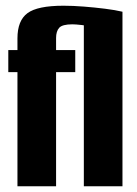

<svg xmlns="http://www.w3.org/2000/svg" viewBox="-20 -651 479 671"><path d="M41 0V-399H9V-476H41V-517Q41 -579 76 -605Q111 -631 202 -631Q235 -631 273 -628Q311 -625 347 -620.5Q383 -616 408 -610V0H273V-590L309 -556Q288 -561 266 -563.5Q244 -566 233 -566Q198 -566 187 -554Q176 -542 176 -518V-476H243V-399H176V0Z"/></svg>

Font: Alumni Sans ExtraBold
Style: Regular
Weight: 800
Designer: Robert E. Leuschke
Foundry: Robert E. Leuschke
Version: Version 1.018